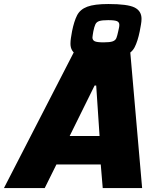

<svg xmlns="http://www.w3.org/2000/svg" viewBox="-72 -950 793 970"><path d="M-52 0 302 -688H586L646 0H447L437 -119H213L154 0ZM280 -263H431L414 -518H406ZM450.5 -655.6Q351.9 -655.6 318 -672.6Q284 -689.6 284 -729.2Q284 -742.8 286.3 -758.1Q288.5 -773.4 291.9 -791.5Q302.1 -842.5 317.4 -872.5Q332.7 -902.5 368.9 -916.1Q405.2 -929.7 475.4 -929.7Q572.8 -929.7 607.9 -912.1Q643 -894.6 643 -855Q643 -841.4 640.1 -825.5Q637.3 -809.7 633.9 -791.5Q623.7 -741.7 608.4 -711.7Q593.2 -681.7 556.9 -668.7Q520.7 -655.6 450.5 -655.6ZM451.6 -736Q483.3 -736 497.5 -741.1Q511.6 -746.2 516.1 -758.1Q520.7 -770 525.2 -791.5Q527.5 -801.7 529.2 -809.7Q530.9 -817.6 530.9 -824.4Q530.9 -838 519 -843.1Q507.1 -848.2 474.2 -848.2Q443.7 -848.2 429.5 -843.6Q415.4 -839.1 409.7 -826.6Q404 -814.2 399.5 -791.5Q398.4 -782.5 396.7 -774.5Q395 -766.6 395 -761Q395 -747.4 406.3 -741.7Q417.6 -736 451.6 -736Z"/></svg>

Font: Saira ExtraBold
Style: Italic
Weight: 800
Italic angle: -12°
Designer: Hector Gatti with collaboration of the Omnibus-Type team
Foundry: Omnibus-Type
Version: Version 1.100; ttfautohint (v1.8.3)